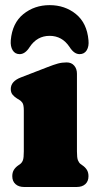

<svg xmlns="http://www.w3.org/2000/svg" viewBox="-20 -746 392 766"><path d="M287 -452V-142Q287 -116.5 290.8 -107Q294.5 -97.5 301 -92L308 -87Q320 -79 326.5 -68.5Q333 -58 333 -43Q333 -23 320.5 -11.5Q308 0 286 0H76Q54.5 0 41.8 -11.5Q29 -23 29 -43Q29 -58 35.5 -68.5Q42 -79 54 -87L61 -92Q68 -97.5 71.5 -107Q75 -116.5 75 -142V-305Q75 -327.5 69.5 -335.8Q64 -344 55 -349L48 -353Q37 -360 30 -368.5Q23 -377 23 -391Q23 -421.5 63 -437L169 -478Q194.5 -488 211 -492.5Q227.5 -497 246 -497Q265 -497 276 -484.2Q287 -471.5 287 -452ZM178 -603Q128 -603 98.5 -558.5Q80.5 -530 58.5 -530Q40 -530 30.5 -545.5Q21 -561 23 -585.5Q29 -654 73.2 -689.8Q117.5 -725.5 178 -725.5Q239 -725.5 283 -689.8Q327 -654 333 -585.5Q335.5 -561 326 -545.5Q316.5 -530 297.5 -530Q275.5 -530 257.5 -558.5Q228 -603 178 -603Z"/></svg>

Font: Fraunces 9pt SuperSoft Black
Style: Regular
Weight: 900
Version: Version 1.000;[b76b70a41]